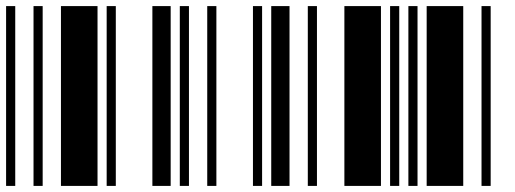

<svg xmlns="http://www.w3.org/2000/svg" viewBox="-20 -610 1690 630"><path d="M0 0V-590H30V0ZM90 0V-590H120V0ZM180 0V-590H300V0Z M330 0V-590H360V0ZM480 0V-590H540V0ZM570 0V-590H600V0Z M660 0V-590H690V0ZM810 0V-590H840V0ZM870 0V-590H930V0Z M990 0V-590H1020V0ZM1110 0V-590H1230V0ZM1260 0V-590H1290V0Z M1320 0V-590H1350V0ZM1380 0V-590H1500V0ZM1560 0V-590H1590V0Z"/></svg>

Font: Libre Barcode 128
Style: Regular
Weight: 400
Version: Version 1.005; ttfautohint (v1.8.3)